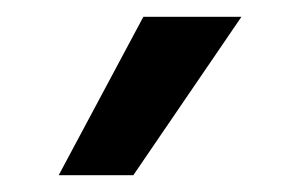

<svg xmlns="http://www.w3.org/2000/svg" viewBox="-20 -804 358 229"><path d="M139 -595H50L151 -784H268Z"/></svg>

Font: Belgrano
Style: Regular
Weight: 400
Version: Version 1.002